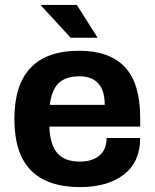

<svg xmlns="http://www.w3.org/2000/svg" viewBox="-20 -743 624 775"><path d="M374 -590.8H265.1L146 -720.2L147 -723.1H290ZM303.2 12.2Q171.4 12.2 104.7 -55.4Q38.1 -123 38.1 -263.2Q38.1 -538.1 299.8 -538.1Q421.9 -538.1 483.9 -472.4Q545.9 -406.7 545.9 -268.1V-231.9H179.2Q181.6 -160.6 210.7 -125.7Q239.7 -90.8 303.2 -90.8Q352.5 -90.8 381.3 -115.2Q410.2 -139.6 410.2 -186H545.9Q545.9 -89.4 480.2 -38.6Q414.6 12.2 303.2 12.2ZM181.2 -319.8H402.8Q402.8 -378.4 376.2 -406.7Q349.6 -435.1 301.8 -435.1Q244.6 -435.1 216.3 -407Q188 -378.9 181.2 -319.8Z"/></svg>

Font: Archivo
Style: Bold
Weight: 700
Designer: Hector Gatti
Foundry: Omnibus-Type
Version: Version 2.001